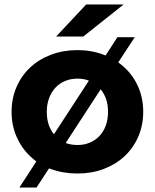

<svg xmlns="http://www.w3.org/2000/svg" viewBox="-20 -771 695 862"><path d="M507 -604H585L511 -491Q526 -480 539 -468Q579 -431 601 -380Q623 -329 623 -269Q623 -209 601 -158Q579 -107 539.5 -70Q500 -33 446 -12.5Q392 8 328 8Q264 8 209 -12L200 -15L144 71H67L143 -46Q129 -57 115 -70Q76 -107 54 -158Q32 -209 32 -269Q32 -329 54 -380Q76 -431 115.5 -468Q155 -505 209.5 -525.5Q264 -546 328 -546Q392 -546 446 -525L454 -522ZM465 -269Q465 -303 455 -330Q446 -353 432 -370L275 -129Q299 -120 328 -120Q358 -120 383 -130.5Q408 -141 426.5 -160.5Q445 -180 455 -207.5Q465 -235 465 -269ZM328 -418Q298 -418 272.5 -407.5Q247 -397 229 -377.5Q211 -358 200.5 -330.5Q190 -303 190 -269Q190 -235 200 -207Q209 -185 222 -168L379 -409Q356 -418 328 -418ZM367 -751H535L354 -607H232Z"/></svg>

Font: CMG Sans
Style: Bold
Weight: 700
Designer: Julieta Ulanovsky
Foundry: Julieta Ulanovsky
Version: Version 7.200